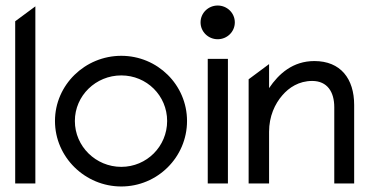

<svg xmlns="http://www.w3.org/2000/svg" viewBox="-20 -664 1341 695"><path d="M35 0H108V-641L35 -587Z M179 -226C179 -95 288 11 419 11C550 11 657 -95 657 -226C657 -357 550 -462 419 -462C288 -462 179 -357 179 -226ZM251 -226C251 -318 327 -391 419 -391C511 -391 585 -318 585 -226C585 -134 511 -60 419 -60C327 -60 251 -134 251 -226Z M706 -583C706 -549 734 -522 768 -522C802 -522 830 -549 830 -583C830 -617 802 -644 768 -644C734 -644 706 -617 706 -583ZM732 0H805V-451H732Z M880 0H954V-187C954 -243 975 -288 1002 -319C1026 -347 1062 -371 1110 -371C1165 -371 1190 -331 1190 -276V0H1262V-284C1262 -379 1213 -443 1118 -443C1040 -443 989 -397 954 -345V-432L880 -377Z"/></svg>

Font: Charger Pro
Style: Regular
Weight: 400
Designer: Jasper
Foundry: Cannot Into Space Fonts
Version: Version 1.09